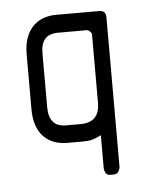

<svg xmlns="http://www.w3.org/2000/svg" viewBox="-38 -326 337 448"><g transform="rotate(-5 130.5 -102.5)"><path d="M210 89H203Q195 89 192 83Q189 77 189 72V-5Q181 -1 176 1Q171 3 167 4Q163 5 158 5.5Q153 6 144 6H110Q74 6 53.5 -16Q33 -38 33 -80V-208Q33 -249 53.5 -271.5Q74 -294 110 -294H210Q226 -294 226 -278V72Q226 77 222.5 83Q219 89 210 89ZM189 -242Q184 -254 171 -252H110Q70 -252 70 -208V-81Q70 -35 110 -35H144Q189 -35 189 -81Z"/></g></svg>

Font: Chathura
Style: Bold
Weight: 700
Designer: Appaji Ambarisha Darbha
Foundry: Aditya Fonts
Version: Version 1.002 2016